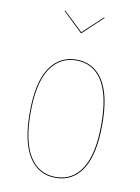

<svg xmlns="http://www.w3.org/2000/svg" viewBox="-84 -791 626 858"><g transform="rotate(10 228.5 -362.0)"><path d="M317.9 -734.4 320.8 -732.4 230.5 -647.5H227.5L138.7 -732.4L141.6 -734.4L229 -651.4ZM393.1 -262.2Q393.1 -125.5 349.9 -58.1Q306.6 9.3 228 9.3Q149.9 9.3 107.2 -57.9Q64.5 -125 64.5 -258.3Q64.5 -394.5 108.4 -460.9Q152.3 -527.3 230 -527.3Q307.6 -527.3 350.3 -461.4Q393.1 -395.5 393.1 -262.2ZM68.4 -258.3Q68.4 -126.5 110.1 -60.5Q151.9 5.4 228 5.4Q304.7 5.4 346.7 -61Q388.7 -127.4 388.7 -262.2Q388.7 -393.6 347.2 -458.5Q305.7 -523.4 230 -523.4Q154.3 -523.4 111.3 -458Q68.4 -392.6 68.4 -258.3Z"/></g></svg>

Font: Fira Sans Compressed Four
Style: Regular
Weight: 100
Width: 1
Designer: Carrois Corporate & Edenspiekermann AG
Foundry: Carrois Corporate GbR & Edenspiekermann AG
Version: Version 4.203;PS 004.203;hotconv 1.0.88;makeotf.lib2.5.64775